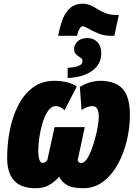

<svg xmlns="http://www.w3.org/2000/svg" viewBox="-20 -994 729 1024"><path d="M290 -803.2Q297.4 -843.3 310.8 -882.6Q324.2 -921.9 350.6 -948Q377 -974.1 421.9 -974.1Q444.8 -974.1 463.9 -965.1Q482.9 -956.1 502.2 -944.1Q521.5 -932.1 544.9 -923.1Q568.4 -914.1 600.1 -914.1H613.8L589.8 -803.2H567.9Q534.2 -803.2 503.7 -815.9Q473.1 -828.6 451.4 -841.3Q429.7 -854 421.9 -854Q412.6 -854 404.1 -840.1Q395.5 -826.2 391.1 -803.2ZM340.8 -578.1V-631.8Q353.5 -632.8 372.3 -635.5Q391.1 -638.2 405.5 -645.8Q419.9 -653.3 419.9 -668Q419.9 -679.2 411.4 -684.8Q402.8 -690.4 394 -696.8Q386.2 -703.1 380.6 -710.9Q375 -718.8 375 -732.9Q375 -754.4 393.1 -772.7Q411.1 -791 446.8 -791Q478.5 -791 499.3 -770Q520 -749 520 -710Q520 -650.9 471.2 -616Q422.4 -581.1 340.8 -578.1ZM168 9.8Q18.1 9.8 18.1 -151.9Q18.1 -227.1 32.5 -300Q46.9 -373 77.4 -432.6Q107.9 -492.2 155.8 -527.6Q203.6 -563 271 -563Q306.2 -563 337.2 -555.4Q368.2 -547.9 389.2 -532.2L324.2 -405.8Q311.5 -418.5 300 -423.3Q288.6 -428.2 277.8 -428.2Q253.9 -428.2 236.3 -402.6Q218.8 -377 207 -338.6Q195.3 -300.3 189.7 -260.7Q184.1 -221.2 184.1 -193.8Q184.1 -125 208 -125Q215.3 -125 222.4 -130.4Q229.5 -135.7 232.9 -142.1L271 -315.9H432.1L394 -138.2Q397 -130.4 402.3 -127.7Q407.7 -125 414.1 -125Q428.2 -125 441.7 -143.8Q455.1 -162.6 466.8 -192.4Q478.5 -222.2 487.5 -256.1Q496.6 -290 501.7 -320.8Q506.8 -351.6 506.8 -371.1Q506.8 -428.2 473.1 -428.2Q463.9 -428.2 449.5 -424.3Q435.1 -420.4 415 -407.2L405.8 -530.8Q434.6 -547.9 462.4 -555.4Q490.2 -563 512.2 -563Q595.2 -563 634 -520.3Q672.9 -477.5 672.9 -380.9Q672.9 -313.5 656.5 -244.6Q640.1 -175.8 608.4 -118.2Q576.7 -60.5 530.3 -25.4Q483.9 9.8 423.8 9.8Q364.7 9.8 336.4 -7.6Q308.1 -24.9 295.9 -50.8Q266.1 -20 238.5 -5.1Q210.9 9.8 168 9.8Z"/></svg>

Font: Open Sans Condensed ExtraBold
Style: Italic
Weight: 800
Width: 3
Italic angle: -12°
Designer: Monotype Design Team
Foundry: Monotype Imaging Inc.
Version: Version 3.003; ttfautohint (v1.8.4)